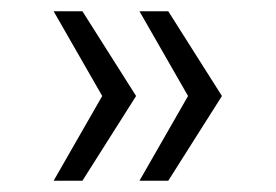

<svg xmlns="http://www.w3.org/2000/svg" viewBox="-20 -372 488 340"><path d="M75 -52 161 -202 75 -352H126L221 -202L126 -52ZM227 -52 313 -202 227 -352H278L373 -202L278 -52Z"/></svg>

Font: BellefairVN
Style: Regular
Weight: 400
Designer: Nick Shinn, Liron Lavi Turkenic
Foundry: Shinntype
Version: Version 1.003